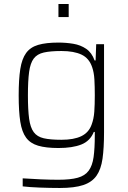

<svg xmlns="http://www.w3.org/2000/svg" viewBox="-20 -730 635 956"><path d="M278 206Q230 206 178 204Q126 202 93 198V158Q135 161 183.5 163Q232 165 270 165Q331 165 367 155Q403 145 421.5 120Q440 95 446 52Q452 9 452 -57V-73H447Q429 -28 385 -10.5Q341 7 271 7Q209 7 170 -4.5Q131 -16 110 -44.5Q89 -73 81 -124Q73 -175 73 -255Q73 -335 81 -386Q89 -437 110 -466Q131 -495 170 -506.5Q209 -518 271 -518Q309 -518 345 -512Q381 -506 409 -487Q437 -468 451 -429H456L459 -510H498V-71Q498 7 490.5 60Q483 113 460.5 145Q438 177 394.5 191.5Q351 206 278 206ZM286 -34Q348 -34 385 -52Q422 -70 436 -109Q447 -138 449.5 -173.5Q452 -209 452 -255Q452 -300 450 -334.5Q448 -369 439 -395Q424 -440 386 -458Q348 -476 286 -476Q231 -476 198 -468.5Q165 -461 148 -438.5Q131 -416 125 -372Q119 -328 119 -255Q119 -183 125 -139Q131 -95 148 -72Q165 -49 198 -41.5Q231 -34 286 -34ZM271 -645V-710H322V-645Z"/></svg>

Font: Saira ExtraLight
Style: Regular
Weight: 200
Designer: Hector Gatti with collaboration of the Omnibus-Type team
Foundry: Omnibus-Type
Version: Version 1.100; ttfautohint (v1.8.3)